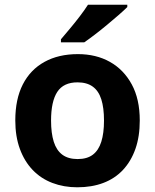

<svg xmlns="http://www.w3.org/2000/svg" viewBox="-20 -786 659 816"><path d="M574 -274Q574 -205.6 555.5 -153.1Q536.9 -100.5 502.5 -63.7Q468 -27 419 -8.5Q370 10 308.4 10Q251.2 10 202.6 -8.5Q154 -27 119 -63.5Q84 -100 64.5 -153Q45 -206 45 -274.2Q45 -364.7 77 -427.3Q109.1 -489.9 168.9 -522.9Q228.7 -556 311 -556Q388.4 -556 447.2 -523Q506 -490 540 -427.3Q574 -364.7 574 -274ZM197 -273.8Q197 -220 208.5 -183.5Q220 -147 245 -128.5Q270 -110 310 -110Q350 -110 374.5 -128.5Q399 -147 410.5 -183.5Q422 -220 422 -273.6Q422 -328 410.5 -364Q399 -400 374 -418Q349.1 -436 309.3 -436Q250 -436 223.5 -395.5Q197 -355 197 -273.8ZM521 -756Q507 -742 484 -722Q461 -702 434.5 -680Q408 -658 382.5 -638.5Q357 -619 338 -606H239V-619Q255 -638 276.5 -663.5Q298 -689 319 -716.5Q340 -744 354 -766H521Z"/></svg>

Font: Noto Sans Kannada
Style: Regular
Weight: 400
Designer: Jelle Bosma - Monotype Design Team
Foundry: Monotype Imaging Inc.
Version: Version 2.003